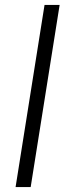

<svg xmlns="http://www.w3.org/2000/svg" viewBox="-20 -756 268 776"><path d="M43 0 160 -736H221L104 0Z"/></svg>

Font: Mulish ExtraLight Light
Style: Italic
Weight: 300
Italic angle: -9°
Version: Version 3.603